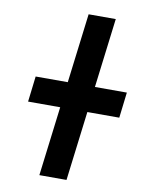

<svg xmlns="http://www.w3.org/2000/svg" viewBox="-94 -925 739 989"><g transform="rotate(10 276.0 -430.0)"><path d="M243 -497H75L59 -363H227L182 0H324L369 -363H536L552 -497H385L430 -860H288Z"/></g></svg>

Font: Ny Stormning
Style: HfKr
Weight: 700
Designer: Robert Jablonski, Mew Too
Foundry: Cannot Into Space Fonts
Version: Version 0.90